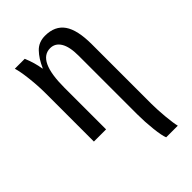

<svg xmlns="http://www.w3.org/2000/svg" viewBox="-235 -632 958 958"><g transform="rotate(-45 244.5 -153.0)"><path d="M325 58V-357Q325 -420 305.5 -452Q286 -484 251 -484Q162 -484 162 -295V0H76V-341Q76 -393 69.5 -450Q63 -507 54 -536H124Q145 -486 152 -439H154Q175 -487 203.5 -516.5Q232 -546 277 -546Q346 -546 379 -499Q412 -452 412 -350V70Q412 112 417 164.5Q422 217 428 240H346Q337 219 331 164Q325 109 325 58Z"/></g></svg>

Font: Noto Serif Cond
Style: Regular
Weight: 400
Width: 3
Designer: Monotype Design Team
Foundry: Monotype Imaging Inc.
Version: Version 1.001